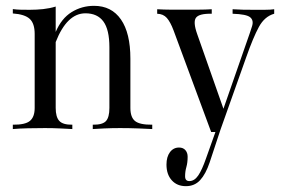

<svg xmlns="http://www.w3.org/2000/svg" viewBox="-20 -447 978 665"><path d="M24.4 0V-15.1Q67.4 -14.6 83.7 -28.3Q100.1 -42 100.1 -73.2V-329.6Q100.1 -365.7 83 -381.6Q65.9 -397.5 24.4 -400.4V-415.5Q38.6 -413.6 53.5 -413.3Q68.4 -413.1 83.5 -413.1Q106.9 -413.1 129.6 -415.5Q152.3 -418 172.9 -424.3V-336.4Q192.9 -383.3 228 -405Q263.2 -426.8 305.7 -426.8Q366.2 -426.8 398.9 -379.6Q431.6 -332.5 431.6 -243.7V-73.2Q431.6 -40.5 448 -27.6Q464.4 -14.6 507.3 -15.1V0Q491.2 -1 459 -2.2Q426.8 -3.4 396 -3.4Q367.7 -3.4 341.3 -2.2Q314.9 -1 301.3 0V-15.1Q335 -14.6 346.9 -27.6Q358.9 -40.5 358.9 -73.2V-283.2Q358.9 -344.2 338.1 -372.6Q317.4 -400.9 275.9 -400.9Q211.9 -400.9 172.9 -301.3V-73.2Q172.9 -42 185.3 -28.3Q197.8 -14.6 230.5 -15.1V0Q211.9 -1 187.5 -2.2Q163.1 -3.4 135.7 -3.4Q106 -3.4 76.7 -2.7Q47.4 -2 24.4 0Z M624 197.8Q593.3 197.8 575 177.5Q556.6 157.2 556.6 123Q556.6 96.2 568.6 80.1Q580.6 64 600.1 64Q614.3 64 622.1 73Q629.9 82 629.9 95.7Q629.9 116.2 625.5 131.6Q621.1 147 621.1 163.6Q621.1 180.2 635.7 180.2Q653.3 180.2 666.5 160.9Q679.7 141.6 693.4 102.1L726.1 10.3H711.4L581.1 -341.8Q570.3 -370.6 557.9 -384.8Q545.4 -398.9 524.4 -399.4V-415Q549.3 -413.6 567.6 -413.6Q585.9 -413.6 611.3 -413.6Q647.5 -413.6 669.2 -413.6Q690.9 -413.6 713.4 -415V-399.4Q669.9 -400.4 658.9 -385.7Q647.9 -371.1 663.1 -328.6L753.9 -70.3L835.9 -305.7Q846.7 -335.9 853 -356.2Q859.4 -376.5 846.4 -387.2Q833.5 -397.9 785.6 -399.4V-415Q810.1 -413.6 823.7 -413.3Q837.4 -413.1 861.3 -413.1Q877 -413.1 897.2 -413.1Q917.5 -413.1 929.7 -415V-399.4Q896.5 -390.1 876.7 -353.8Q856.9 -317.4 832.5 -248L743.7 2L706.1 115.7Q692.4 156.2 673.1 177Q653.8 197.8 624 197.8Z"/></svg>

Font: Bacasime Antique
Style: Regular
Weight: 400
Designer: The DocRepair Project, Claus Eggers Sørensen
Foundry: Google
Version: Version 2.000